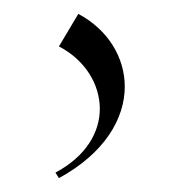

<svg xmlns="http://www.w3.org/2000/svg" viewBox="-20 -769 260 277"><path d="M65 -702 93 -749C136 -726 160 -686 160 -644C160 -598 131 -548 65 -512L60 -520C105 -544 124 -579 124 -612C124 -648 102 -683 65 -702Z"/></svg>

Font: Sinistre
Style: Regular
Weight: 400
Designer: Jules Durand
Foundry: Collletttivo
Version: Version 69.420;Glyphs 3.2 (3217)